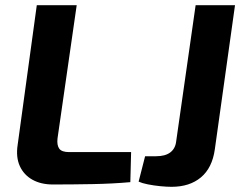

<svg xmlns="http://www.w3.org/2000/svg" viewBox="-20 -710 938 741"><path d="M276 -690 202 -176Q199 -150 208.5 -136.5Q218 -123 247 -123H486L483 -7Q416 -1 338 0.5Q260 2 184 2Q138 2 105 -16.5Q72 -35 56.5 -69Q41 -103 48 -150L122 -690ZM887 -690 809 -133Q799 -62 755.5 -25.5Q712 11 642 11Q623 11 598 8.5Q573 6 550.5 1.5Q528 -3 515 -9L540 -107H582Q618 -107 637.5 -122Q657 -137 660 -165L735 -690Z"/></svg>

Font: Exo 2
Style: Bold Italic
Weight: 700
Italic angle: -8°
Designer: Natanael Gama
Foundry: Natanael Gama
Version: Version 2.010